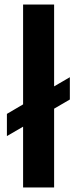

<svg xmlns="http://www.w3.org/2000/svg" viewBox="-20 -828 341 848"><path d="M82 0V-268.5L10.5 -227V-325L82 -367V-808H219V-446.5L288.5 -487V-388.5L219 -348V0Z"/></svg>

Font: Encode Sans SmExp SmBold
Style: Regular
Weight: 600
Width: 6
Designer: Multiple Designers
Foundry: Impallari Type
Version: Version 3.002; ttfautohint (v1.8.3) -l 8 -r 50 -G 200 -x 14 